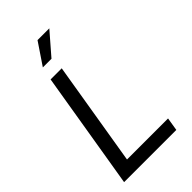

<svg xmlns="http://www.w3.org/2000/svg" viewBox="-280 -1032 1121 1121"><g transform="rotate(-45 280.5 -472.0)"><path d="M40.5 0 161.1 -727.5H252.9L146 -81.5H484.9L471.7 0ZM178.7 -809.1 269.5 -943.8H366.7L250 -809.1Z"/></g></svg>

Font: Inter 17pt
Style: Italic
Weight: 400
Italic angle: -9.3988°
Version: Version 4.001;git-66647c0bb